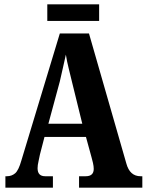

<svg xmlns="http://www.w3.org/2000/svg" viewBox="-20 -869 679 889"><path d="M5 0H225V-53H189Q154 -53 154 -90Q154 -104 158.5 -123Q163 -142 165 -154L186 -235H378L404 -140Q407 -130 410.5 -114.5Q414 -99 414 -87Q414 -53 377 -53H346V0H639V-53H631Q581 -53 565 -112L392 -714H257L79 -126Q66 -80 50 -66.5Q34 -53 12 -53H5ZM204 -296 257 -492Q264 -522 271 -553.5Q278 -585 285 -616Q290 -584 298 -552.5Q306 -521 314 -487L361 -296ZM199 -772V-849H439V-772Z"/></svg>

Font: Noto Serif ExtraCondensed Extra
Style: Regular
Weight: 800
Width: 3
Designer: Monotype Design Team
Foundry: Monotype Imaging Inc.
Version: Version 1.002